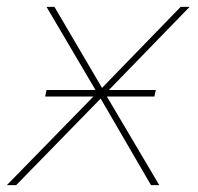

<svg xmlns="http://www.w3.org/2000/svg" viewBox="-28 -537 575 557"><path d="M-8 0 243 -257H103L107 -276H249L107 -517H130L268 -282L496 -517H522L288 -276H424L420 -257H282L434 0H410L264 -251L19 0Z"/></svg>

Font: Montserrat Thin
Style: Italic
Weight: 100
Italic angle: -11.3°
Designer: Julieta Ulanovsky
Foundry: Julieta Ulanovsky
Version: Version 9.000; ttfautohint (v1.8.4.7-5d5b)